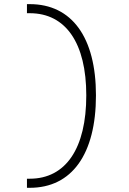

<svg xmlns="http://www.w3.org/2000/svg" viewBox="-20 -811 626 929"><path d="M110.4 97.7H124C327.6 97.7 444.3 -64.9 444.3 -349.6C444.3 -630.4 327.6 -791 124 -791H110.4V-747.1H124C298.8 -747.1 397.5 -601.6 397.5 -349.6C397.5 -93.8 298.8 53.7 124 53.7H110.4Z"/></svg>

Font: Cascadia Code PL ExtraLight
Style: Regular
Weight: 200
Monospace: yes
Designer: Aaron Bell
Foundry: Saja Typeworks
Version: Version 2404.023